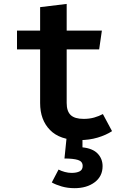

<svg xmlns="http://www.w3.org/2000/svg" viewBox="-20 -699 655 979"><path d="M551.3 -30.3Q521 -10.3 477.9 2.6Q434.9 15.4 384.6 15.4Q285.1 15.4 234.9 -36.2Q184.6 -87.7 184.6 -173.3V-447.2H66.7V-543.1H184.6V-662.6L320 -679V-543.1H499.5L485.6 -447.2H320V-173.8Q320 -131.8 340.5 -112.3Q361 -92.8 406.7 -92.8Q435.9 -92.8 460.3 -99.7Q484.6 -106.7 504.6 -117.4ZM401.5 147.2Q401.5 124.1 377.7 116.7Q353.8 109.2 308.7 109.2L321.5 -16.4H400.5V52.3Q453.3 57.9 478.2 84.4Q503.1 110.8 503.1 148.2Q503.1 200 462.8 230.3Q422.6 260.5 360 260.5Q325.1 260.5 294.9 251.8Q264.6 243.1 244.1 231.3L278.5 165.6Q293.3 173.3 310.8 177.9Q328.2 182.6 345.1 182.6Q370.8 182.6 386.2 174.6Q401.5 166.7 401.5 147.2Z"/></svg>

Font: Fira Code SemiBold
Style: Regular
Weight: 600
Designer: Carrois Corporate, Edenspiekermann AG, Nikita Prokopov
Foundry: Carrois Corporate, Edenspiekermann AG, Nikita Prokopov
Version: Version 6.002